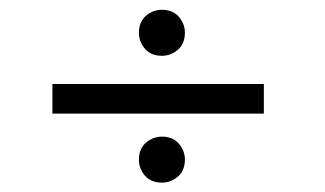

<svg xmlns="http://www.w3.org/2000/svg" viewBox="-20 -490 675 399"><path d="M88.9 -253.9V-315.4H528.3V-253.9ZM268.6 -421.9Q268.6 -453.1 296.9 -465.8Q306.6 -469.7 316.4 -469.7Q347.7 -469.7 360.4 -441.4Q364.3 -431.6 364.3 -421.9Q364.3 -390.6 335.9 -377.9Q326.2 -374 316.4 -374Q285.2 -374 272.5 -402.3Q268.6 -412.1 268.6 -421.9ZM268.6 -158.2Q268.6 -189.5 296.9 -202.1Q306.6 -206.1 316.4 -206.1Q347.7 -206.1 360.4 -177.7Q364.3 -168 364.3 -158.2Q364.3 -127 335.9 -114.3Q326.2 -110.4 316.4 -110.4Q285.2 -110.4 272.5 -138.7Q268.6 -148.4 268.6 -158.2Z"/></svg>

Font: Post No Bills Colombo
Style: Medium
Weight: 600
Designer: Kosala Senevirathne, Siva Puranthara, Lasantha Premarathna, Tharique Azeez
Foundry: Mooniak
Version: Version 1.220 ; ttfautohint (v1.5)